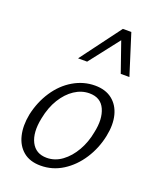

<svg xmlns="http://www.w3.org/2000/svg" viewBox="-134 -787 716 875"><g transform="rotate(20 224.0 -349.0)"><path d="M169 8Q117 8 85 -18.5Q53 -45 42 -90.5Q31 -136 42 -193Q56 -258 90.5 -310Q125 -362 174.5 -391Q224 -420 279 -420Q330 -420 362.5 -394.5Q395 -369 406.5 -324.5Q418 -280 406 -222Q393 -159 359 -106.5Q325 -54 276 -23Q227 8 169 8ZM183 -35Q223 -35 257 -60Q291 -85 315 -127Q339 -169 348 -219Q363 -287 342.5 -332.5Q322 -378 267 -378Q229 -378 195 -355.5Q161 -333 136 -292.5Q111 -252 100 -196Q85 -123 107.5 -79Q130 -35 183 -35ZM163 -510 309 -706H350L333 -672L207 -510ZM370 -510 314 -671 309 -706H350L412 -510Z"/></g></svg>

Font: Ysabeau Infant Light
Style: Italic
Weight: 300
Italic angle: -12°
Designer: Christian Thalmann (Catharsis Fonts)
Version: Version 2.001;gftools[0.9.30]; featfreeze: ss01,ss02,lnum